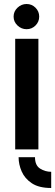

<svg xmlns="http://www.w3.org/2000/svg" viewBox="-20 -747 276 960"><path d="M236 193Q175 193 139.5 169.5Q104 146 88.5 110.5Q73 75 73 39H155Q155 80 180.5 96Q206 112 236 112ZM56 0V-553H172V0ZM113 -601Q87 -601 67.5 -619.5Q48 -638 48 -664Q48 -690 67.5 -708.5Q87 -727 113 -727Q139 -727 157.5 -708.5Q176 -690 176 -664Q176 -638 157.5 -619.5Q139 -601 113 -601Z"/></svg>

Font: Stick No Bills
Style: Bold
Weight: 700
Version: Version 2.000